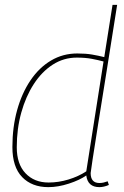

<svg xmlns="http://www.w3.org/2000/svg" viewBox="-20 -760 511 790"><path d="M389 10Q341 10 335 -38Q308 -19 263.5 -4.5Q219 10 179 10Q111 10 71 -31.5Q31 -73 31 -155Q31 -237 50.5 -307Q70 -377 105.5 -429.5Q141 -482 190 -511Q239 -540 298 -540Q333 -540 359 -535.5Q385 -531 409 -525L443 -740H462Q439 -594 419 -469Q399 -344 384 -250.5Q369 -157 361 -104Q353 -51 353 -48Q353 -7 389 -7Q398 -7 406.5 -9Q415 -11 423 -14L428 1Q407 10 389 10ZM180 -9Q221 -9 262 -21.5Q303 -34 335 -55L406 -507Q384 -513 357.5 -518Q331 -523 296 -523Q242 -523 197 -494Q152 -465 119 -414Q86 -363 67.5 -296.5Q49 -230 49 -154Q49 -85 85 -47Q121 -9 180 -9Z"/></svg>

Font: Georama Thin
Style: Italic
Weight: 100
Italic angle: -9°
Designer: Jean-Baptiste Levee
Foundry: Production Type
Version: Version 1.000